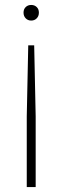

<svg xmlns="http://www.w3.org/2000/svg" viewBox="-20 -565 252 775"><path d="M137 -514Q137 -500 128.2 -491Q119.5 -482 106 -482Q92.5 -482 83.8 -491Q75 -500 75 -514Q75 -528 83.8 -536.5Q92.5 -545 106 -545Q119.5 -545 128.2 -536.5Q137 -528 137 -514ZM94 -382H118L124 -95V190H88V-95Z"/></svg>

Font: Encode Sans Semi Condensed Thin
Style: Regular
Weight: 250
Width: 4
Designer: Multiple Designers
Foundry: Impallari Type
Version: Version 2.000